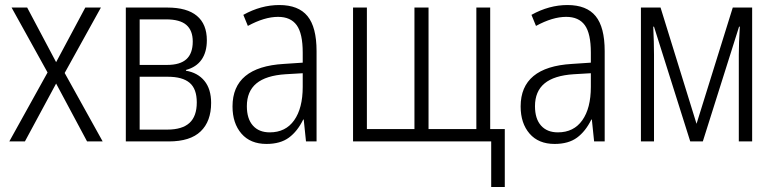

<svg xmlns="http://www.w3.org/2000/svg" viewBox="-20 -562 3076 763"><path d="M26 -532H88L203 -315L319 -532H381L237 -272L388 0H326L203 -230L79 0H17L169 -274Z M719 -284V-281Q766 -273 792.5 -240.5Q819 -208 819 -153Q819 -80 777.5 -40Q736 0 651 0H480V-532H645Q723 -532 762.5 -499Q802 -466 802 -402Q802 -355 781 -325Q760 -295 719 -284ZM640 -485H535V-304H644Q696 -304 721 -327Q746 -350 746 -397Q746 -441 720.5 -463Q695 -485 640 -485ZM647 -257H535V-47H645Q704 -47 733 -73.5Q762 -100 762 -155Q762 -209 733.5 -233Q705 -257 647 -257Z M1238 -359V0H1196L1187 -87H1185Q1162 -40 1128 -15Q1094 10 1039 10Q975 10 939.5 -31Q904 -72 904 -139Q904 -296 1108 -308L1183 -313V-353Q1183 -429 1159 -462Q1135 -495 1085 -495Q1031 -495 965 -459L947 -503Q1017 -542 1090 -542Q1166 -542 1202 -498Q1238 -454 1238 -359ZM1115 -267Q1037 -262 999 -230.5Q961 -199 961 -140Q961 -90 985 -63Q1009 -36 1052 -36Q1115 -36 1149 -84Q1183 -132 1183 -217V-271Z M1928 -49H1986V181H1932V0H1383V-532H1438V-49H1627V-532H1683V-49H1873V-532H1928Z M2383 -359V0H2341L2332 -87H2330Q2307 -40 2273 -15Q2239 10 2184 10Q2120 10 2084.5 -31Q2049 -72 2049 -139Q2049 -296 2253 -308L2328 -313V-353Q2328 -429 2304 -462Q2280 -495 2230 -495Q2176 -495 2110 -459L2092 -503Q2162 -542 2235 -542Q2311 -542 2347 -498Q2383 -454 2383 -359ZM2260 -267Q2182 -262 2144 -230.5Q2106 -199 2106 -140Q2106 -90 2130 -63Q2154 -36 2197 -36Q2260 -36 2294 -84Q2328 -132 2328 -217V-271Z M2969 0H2916V-344Q2916 -391 2920 -456H2917L2773 0H2723L2579 -456H2576Q2579 -392 2579 -344V0H2527V-532H2605L2748 -70L2892 -532H2969Z"/></svg>

Font: Noto Sans Display Light Narrow
Style: Regular
Weight: 300
Width: 4
Designer: Monotype Design team
Foundry: Monotype Imaging Inc.
Version: Version 1.000